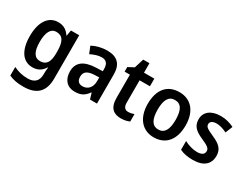

<svg xmlns="http://www.w3.org/2000/svg" viewBox="-87 -1247 2651 2074"><g transform="rotate(30 1239.0 -210.5)"><path d="M239 -553C120 -553 46 -449 46 -270C46 -91 118 10 237 10C305 10 350 -19 382 -72H387C384 -50 382 -18 382 1V16C382 98 336 140 255 140C188 140 132 126 77 99V206C128 230 184 240 257 240C426 240 504 156 504 -2V-543H401L389 -473H384C350 -526 304 -553 239 -553ZM272 -452C353 -452 386 -397 386 -273V-250C386 -140 353 -89 275 -89C205 -89 170 -148 170 -268C170 -388 205 -452 272 -452Z M853 -552C780 -552 715 -534 664 -506L699 -420C745 -442 791 -459 835 -459C889 -459 919 -431 919 -359V-334L837 -331C688 -326 612 -268 612 -157C612 -53 671 10 764 10C844 10 885 -17 926 -74H930L952 0H1039V-364C1039 -489 976 -552 853 -552ZM862 -255 919 -257V-209C919 -128 871 -83 808 -83C764 -83 736 -108 736 -161C736 -219 770 -251 862 -255Z M1374 -90C1335 -90 1312 -116 1312 -167V-448H1441V-543H1312V-661H1234L1198 -544L1125 -505V-448H1191V-161C1191 -34 1250 10 1340 10C1383 10 1420 1 1447 -12V-104C1425 -96 1399 -90 1374 -90Z M1987 -272C1987 -453 1892 -553 1752 -553C1599 -553 1515 -448 1515 -272C1515 -99 1606 10 1750 10C1903 10 1987 -100 1987 -272ZM1639 -272C1639 -390 1672 -455 1751 -455C1830 -455 1863 -390 1863 -272C1863 -154 1830 -88 1751 -88C1673 -88 1639 -154 1639 -272Z M2440 -155C2440 -243 2389 -282 2301 -321C2215 -360 2190 -374 2190 -409C2190 -440 2218 -460 2267 -460C2308 -460 2355 -445 2397 -424L2433 -513C2381 -538 2329 -553 2267 -553C2151 -553 2074 -498 2074 -403C2074 -317 2124 -277 2212 -238C2300 -200 2323 -181 2323 -147C2323 -109 2295 -87 2234 -87C2183 -87 2120 -106 2075 -131V-22C2120 0 2171 10 2239 10C2369 10 2440 -50 2440 -155Z"/></g></svg>

Font: Noto Sans Thai Looped SemiCondensed SemiBold
Style: Regular
Weight: 600
Width: 4
Designer: Sasikarn Vongin, Ben Mitchell
Foundry: The Fontpad Ltd
Version: Version 1.001